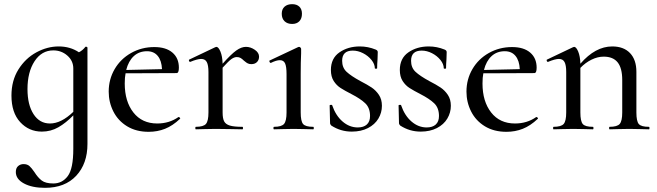

<svg xmlns="http://www.w3.org/2000/svg" viewBox="-20 -621 3156 922"><path d="M393 -397Q395 -397 397.5 -395.5Q400 -394 400 -393V70Q400 165 346 223Q292 281 196 281Q134 281 95 260Q56 239 56 205Q56 186 67 176.5Q78 167 93 167Q111 167 121.5 176.5Q132 186 145 205Q162 232 180.5 246Q199 260 236 260Q279 260 305.5 224.5Q332 189 332 94V-67Q297 -31 260.5 -10Q224 11 181 11Q119 11 77 -34.5Q35 -80 35 -162Q35 -234 68.5 -287.5Q102 -341 154.5 -369.5Q207 -398 262 -398Q317 -398 359 -370Q377 -379 390 -396Q391 -397 393 -397ZM332 -84V-292Q332 -329 303.5 -354Q275 -379 236 -379Q180 -379 146 -327Q112 -275 112 -193Q112 -118 141 -73Q170 -28 220 -28Q274 -28 332 -84Z M838 -59Q841 -59 844 -55.5Q847 -52 844 -50Q809 -17 772.5 -2.5Q736 12 694 12Q634 12 590.5 -14.5Q547 -41 524.5 -85.5Q502 -130 502 -181Q502 -240 530.5 -289Q559 -338 609.5 -366.5Q660 -395 721 -395Q777 -395 808 -368.5Q839 -342 839 -296Q839 -270 828 -270L583 -269Q579 -249 579 -220Q579 -134 620.5 -81Q662 -28 735 -28Q793 -28 837 -59ZM586 -285 758 -289Q756 -330 737.5 -352.5Q719 -375 686 -375Q648 -375 622.5 -351.5Q597 -328 586 -285Z M1224 -349Q1224 -333 1214 -323Q1204 -313 1187 -313Q1177 -313 1170 -316.5Q1163 -320 1158 -324.5Q1153 -329 1151 -330Q1143 -338 1135.5 -342.5Q1128 -347 1117 -347Q1105 -347 1091.5 -337.5Q1078 -328 1049 -296V-81Q1049 -52 1056.5 -38Q1064 -24 1084 -18Q1104 -12 1144 -12Q1147 -12 1147 -6Q1147 0 1144 0Q1111 0 1091 -1L1015 -2L959 -1Q945 0 920 0Q918 0 918 -6Q918 -12 920 -12Q957 -12 969 -26Q981 -40 981 -81V-275Q981 -308 973 -323Q965 -338 946 -338Q928 -338 894 -324H892Q889 -324 887.5 -329Q886 -334 889 -335L1013 -394Q1017 -396 1019 -396Q1029 -396 1038.5 -373.5Q1048 -351 1049 -315Q1090 -361 1114.5 -378.5Q1139 -396 1161 -396Q1183 -396 1203.5 -382Q1224 -368 1224 -349Z M1296 -12Q1332 -12 1344 -26Q1356 -40 1356 -81V-265Q1356 -301 1349 -316.5Q1342 -332 1324 -332Q1307 -332 1281 -319H1280Q1276 -319 1274 -324.5Q1272 -330 1276 -331L1412 -395L1416 -396Q1420 -396 1423 -392.5Q1426 -389 1426 -386V-365Q1424 -323 1424 -267V-81Q1424 -39 1435.5 -25.5Q1447 -12 1484 -12Q1487 -12 1487 -6Q1487 0 1484 0Q1460 0 1445 -1L1390 -2L1335 -1Q1320 0 1296 0Q1293 0 1293 -6Q1293 -12 1296 -12ZM1333 -555Q1333 -577 1346.5 -589Q1360 -601 1383 -601Q1405 -601 1417.5 -589Q1430 -577 1430 -555Q1430 -532 1417.5 -519Q1405 -506 1383 -506Q1360 -506 1346.5 -519Q1333 -532 1333 -555Z M1710 -232Q1745 -214 1765 -200.5Q1785 -187 1799.5 -165.5Q1814 -144 1814 -113Q1814 -80 1797 -51.5Q1780 -23 1747 -6Q1714 11 1669 11Q1616 11 1571 -18Q1565 -24 1565 -30L1563 -115Q1563 -117 1568.5 -117.5Q1574 -118 1575 -116Q1592 -66 1625 -37.5Q1658 -9 1698 -9Q1726 -9 1741.5 -23Q1757 -37 1757 -64Q1757 -103 1734 -125Q1711 -147 1668 -169Q1635 -186 1615.5 -198.5Q1596 -211 1582.5 -232Q1569 -253 1569 -285Q1569 -341 1610 -369.5Q1651 -398 1708 -398Q1747 -398 1784 -383Q1794 -379 1794 -371L1793 -337Q1791 -311 1791 -293Q1791 -291 1785.5 -291Q1780 -291 1780 -293Q1780 -313 1764 -333Q1748 -353 1723.5 -365.5Q1699 -378 1674 -378Q1623 -378 1623 -329Q1623 -296 1644.5 -276Q1666 -256 1710 -232Z M2041 -232Q2076 -214 2096 -200.5Q2116 -187 2130.5 -165.5Q2145 -144 2145 -113Q2145 -80 2128 -51.5Q2111 -23 2078 -6Q2045 11 2000 11Q1947 11 1902 -18Q1896 -24 1896 -30L1894 -115Q1894 -117 1899.5 -117.5Q1905 -118 1906 -116Q1923 -66 1956 -37.5Q1989 -9 2029 -9Q2057 -9 2072.5 -23Q2088 -37 2088 -64Q2088 -103 2065 -125Q2042 -147 1999 -169Q1966 -186 1946.5 -198.5Q1927 -211 1913.5 -232Q1900 -253 1900 -285Q1900 -341 1941 -369.5Q1982 -398 2039 -398Q2078 -398 2115 -383Q2125 -379 2125 -371L2124 -337Q2122 -311 2122 -293Q2122 -291 2116.5 -291Q2111 -291 2111 -293Q2111 -313 2095 -333Q2079 -353 2054.5 -365.5Q2030 -378 2005 -378Q1954 -378 1954 -329Q1954 -296 1975.5 -276Q1997 -256 2041 -232Z M2556 -59Q2559 -59 2562 -55.5Q2565 -52 2562 -50Q2527 -17 2490.5 -2.5Q2454 12 2412 12Q2352 12 2308.5 -14.5Q2265 -41 2242.5 -85.5Q2220 -130 2220 -181Q2220 -240 2248.5 -289Q2277 -338 2327.5 -366.5Q2378 -395 2439 -395Q2495 -395 2526 -368.5Q2557 -342 2557 -296Q2557 -270 2546 -270L2301 -269Q2297 -249 2297 -220Q2297 -134 2338.5 -81Q2380 -28 2453 -28Q2511 -28 2555 -59ZM2304 -285 2476 -289Q2474 -330 2455.5 -352.5Q2437 -375 2404 -375Q2366 -375 2340.5 -351.5Q2315 -328 2304 -285Z M3096 0Q3072 0 3057 -1L3002 -2L2946 -1Q2932 0 2907 0Q2905 0 2905 -6Q2905 -12 2907 -12Q2944 -12 2956 -26Q2968 -40 2968 -81V-237Q2968 -294 2946 -321.5Q2924 -349 2879 -349Q2850 -349 2820.5 -334.5Q2791 -320 2767 -295V-81Q2767 -39 2778.5 -25.5Q2790 -12 2827 -12Q2830 -12 2830 -6Q2830 0 2827 0Q2803 0 2788 -1L2733 -2L2677 -1Q2663 0 2638 0Q2636 0 2636 -6Q2636 -12 2638 -12Q2675 -12 2687 -26Q2699 -40 2699 -81V-275Q2699 -308 2691 -323Q2683 -338 2664 -338Q2646 -338 2612 -324H2610Q2607 -324 2605.5 -329Q2604 -334 2607 -335L2731 -394Q2735 -396 2737 -396Q2747 -396 2756.5 -373.5Q2766 -351 2767 -315Q2839 -398 2920 -398Q2975 -398 3005.5 -366Q3036 -334 3036 -276V-81Q3036 -39 3047.5 -25.5Q3059 -12 3096 -12Q3099 -12 3099 -6Q3099 0 3096 0Z"/></svg>

Font: Cormorant Infant Medium
Style: Regular
Weight: 500
Designer: Christian Thalmann (Catharsis Fonts)
Version: Version 3.000